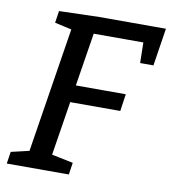

<svg xmlns="http://www.w3.org/2000/svg" viewBox="-79 -769 748 838"><g transform="rotate(10 294.5 -350.0)"><path d="M7 0 15 -53 109 -75 93 -59 185 -640 197 -622 108 -642 116 -695 293 -700H589L563 -533H504L502 -637L519 -624H265L285 -641L241 -365L229 -388H466L455 -312H215L236 -330L193 -59L183 -75L290 -53L282 0Z"/></g></svg>

Font: Bitter Thin Medium
Style: Italic
Weight: 500
Italic angle: -9°
Version: Version 3.021